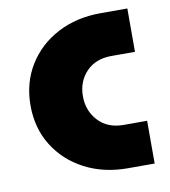

<svg xmlns="http://www.w3.org/2000/svg" viewBox="-65 -571 556 628"><g transform="rotate(-10 213.5 -257.5)"><path d="M310 0Q230 0 167 -33Q104 -66 68 -124Q32 -182 32 -257Q32 -332 68 -390.5Q104 -449 167 -482Q230 -515 310 -515H399V-371H321Q268 -371 237 -338.5Q206 -306 206 -257Q206 -209 237 -175.5Q268 -142 321 -142H399V0Z"/></g></svg>

Font: MuseoModerno ExtraBold
Style: Regular
Weight: 800
Designer: Pablo Cosgaya, Héctor Gatti, Marcela Romero, and the Authors of The MuseoModerno Project.
Foundry: Omnibus-Type Team
Version: Version 1.001